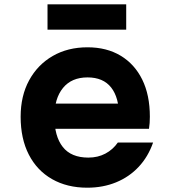

<svg xmlns="http://www.w3.org/2000/svg" viewBox="-20 -854 790 893"><path d="M207 -372H584L534 -311Q534 -400 497 -447Q460 -494 387 -494Q313 -494 273 -445Q233 -396 233 -311Q233 -220 272 -170.5Q311 -121 391 -121Q435 -121 470 -139.5Q505 -158 528 -191H692Q669 -125 625 -78Q581 -31 520 -6Q459 19 386 19Q292 19 222 -21Q152 -61 114 -135Q76 -209 76 -311Q76 -408 115.5 -480.5Q155 -553 225 -593.5Q295 -634 387 -634Q476 -634 541 -595Q606 -556 641.5 -484Q677 -412 677 -311Q677 -297 676 -282Q675 -267 673 -255H207ZM201 -716V-834H567V-716Z"/></svg>

Font: Martian Mono SemiExpanded
Style: Bold
Weight: 700
Width: 6
Designer: Roman Shamin
Foundry: Evil Martians
Version: Version 1.000